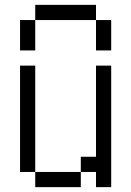

<svg xmlns="http://www.w3.org/2000/svg" viewBox="-20 -770 540 790"><path d="M375 -687.5H125V-750H375ZM62.5 -500H125V-62.5H62.5ZM62.5 -687.5H125V-562.5H62.5ZM125 -62.5H312.5V0H125ZM312.5 -125H375V-500H437.5V0H375V-62.5H312.5ZM375 -687.5H437.5V-562.5H375Z"/></svg>

Font: 寒蝉点阵体 16px
Style: Regular
Weight: 400
Designer: Designed by Warren2060
Foundry: ChillType
Version: Version 1.000